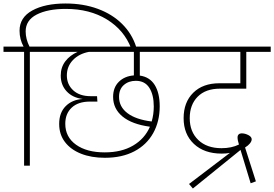

<svg xmlns="http://www.w3.org/2000/svg" viewBox="-33 -949 1571 1100"><path d="M747 -681 718 -673Q678 -777 579.5 -837.5Q481 -898 344 -898Q240 -898 177 -865.5Q114 -833 114 -769Q114 -726 136 -682H231V-652H138V0H105V-652H-13V-682H102Q79 -724 79 -773Q79 -849 152 -889Q225 -929 343 -929Q444 -929 527 -898.5Q610 -868 666.5 -812Q723 -756 747 -681Z M768 -652V-516Q825 -508 853.5 -462Q882 -416 882 -340Q882 -253 844.5 -186Q807 -119 736.5 -82Q666 -45 568 -45Q490 -45 431 -68.5Q372 -92 339 -135.5Q306 -179 306 -239Q306 -303 343 -340.5Q380 -378 441 -382Q383 -389 349 -425.5Q315 -462 315 -516Q315 -563 341 -597.5Q367 -632 412 -652H214V-682H961V-652ZM734 -652H477Q419 -641 384.5 -604.5Q350 -568 350 -517Q350 -465 386.5 -431.5Q423 -398 486 -398H523L525 -367H482Q415 -367 378 -332.5Q341 -298 341 -240Q341 -164 402.5 -120Q464 -76 567 -76Q663 -76 729.5 -115Q796 -154 826 -223Q723 -237 669 -281.5Q615 -326 615 -394Q615 -448 648 -480.5Q681 -513 734 -517ZM745 -486Q704 -486 676.5 -462Q649 -438 649 -394Q649 -337 697.5 -300.5Q746 -264 836 -253Q848 -294 848 -339Q848 -406 822.5 -446Q797 -486 745 -486Z M1054 -272Q1054 -194 1103 -147Q1152 -100 1236 -100Q1294 -100 1336 -121Q1328 -145 1328 -162Q1328 -173 1334.5 -179Q1341 -185 1351 -185Q1371 -185 1390 -175Q1409 -165 1409 -151Q1409 -140 1399 -127.5Q1389 -115 1371 -104L1433 90L1403 101L1345 -90L1072 131L1050 105L1284 -73Q1264 -69 1237 -69Q1137 -69 1078 -124.5Q1019 -180 1019 -272Q1019 -363 1074 -417.5Q1129 -472 1224 -472H1344V-652H934V-682H1518V-652H1378V-441H1227Q1145 -441 1099.5 -395Q1054 -349 1054 -272Z"/></svg>

Font: FiraGO UltraLight
Style: Regular
Weight: 200
Designer: bBox Type
Foundry: bBox Type GmbH
Version: Version 1.001